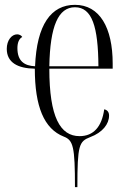

<svg xmlns="http://www.w3.org/2000/svg" viewBox="-20 -564 528 794"><path d="M290 210H300C300 35 307 21 353 3C404 -16 431 -51 431 -86C431 -99 425 -109 411 -112C401 -40 367 -1 309 -1C229 -1 184 -80 184 -280H446V-301C446 -450 392 -544 290 -544C191 -544 132 -462 125 -290C81 -292 52 -311 52 -365C52 -388 59 -404 72 -411C69 -417 60 -422 51 -422C28 -422 8 -397 8 -362C8 -305 54 -281 124 -280C124 -124 162 -31 244 1C283 16 290 43 290 210ZM387 -290H184C187 -456 221 -534 290 -534C361 -534 386 -453 387 -290Z"/></svg>

Font: Noto Serif Display ExtraCondensed Light
Style: Regular
Weight: 300
Width: 2
Designer: Monotype Design Team
Foundry: Monotype Imaging Inc.
Version: Version 2.009